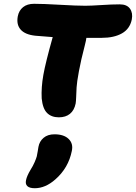

<svg xmlns="http://www.w3.org/2000/svg" viewBox="-20 -639 712 1005"><path d="M288.1 -24.9Q249.5 -24.9 226.6 -47.4Q203.6 -69.8 198.2 -124Q195.3 -181.6 207 -247.3Q218.8 -313 255.9 -444.8Q211.4 -447.8 164.1 -452.1Q110.8 -458 87.9 -484.4Q64.9 -510.7 73.2 -554.2Q79.1 -584 100.8 -601.6Q122.6 -619.1 158.2 -619.1Q205.6 -619.1 293.5 -614Q381.3 -608.9 426.8 -608.9Q455.1 -608.9 510 -612.5Q564.9 -616.2 606.9 -616.2Q644 -616.2 660.2 -593.8Q676.3 -571.3 669.9 -537.1Q659.7 -487.8 618.4 -464.4Q577.1 -440.9 512.2 -440.9H432.1Q431.2 -429.7 423.8 -400.9Q403.8 -324.7 393.1 -266.4Q382.3 -208 380.9 -181.4Q379.4 -154.8 378.7 -131.6Q377.9 -108.4 376 -97.2Q368.7 -61.5 346.2 -43.2Q323.7 -24.9 288.1 -24.9ZM162.1 346.2Q134.8 346.2 123.3 335.4Q111.8 324.7 116.2 304.2Q120.6 282.2 139.2 251Q152.8 229.5 161.4 209.5Q169.9 189.5 172.6 179.2Q175.3 168.9 177.7 151.6Q180.2 134.3 181.2 129.9Q186.5 100.6 208.3 82.3Q230 64 265.1 64Q314.5 64 339.4 88.4Q364.3 112.8 356 150.9Q338.4 239.7 270 299.8Q217.8 346.2 162.1 346.2Z"/></svg>

Font: Shantell Sans Irregular Bouncy
Style: Italic
Weight: 800
Italic angle: -11.31°
Designer: Stephen Nixon, Anya Danilova, Shantell Martin
Foundry: Arrow Type
Version: Version 1.006;[9816181b4]